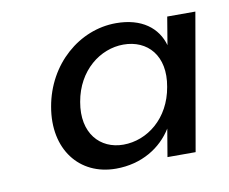

<svg xmlns="http://www.w3.org/2000/svg" viewBox="-51 -771 578 485"><g transform="rotate(-10 238.0 -528.0)"><path d="M75.9 -529.5C57.2 -423.3 116.5 -347 210.7 -347C276.9 -347 327.6 -379.4 355.3 -424.3L343.3 -353.2H415.5L476.5 -703H404.3L392.4 -631.7C379.6 -677.3 339.9 -709 273.7 -709C179.5 -709 94.2 -635.8 75.9 -529.5ZM373.3 -528C360.1 -449.4 301 -403.5 239.4 -403.5C180.1 -403.5 136.3 -449.9 150.3 -528.8C163.8 -607.6 223.5 -652.5 282.8 -652.5C344.4 -652.5 387.6 -606.6 373.3 -528Z"/></g></svg>

Font: Poppins Devanagari Thin
Style: Italic
Weight: 100
Italic angle: -10°
Designer: Ninad Kale (Devanagari), Jonny Pinhorn (Latin)
Foundry: Indian Type Foundry
Version: 4.005